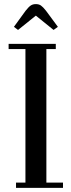

<svg xmlns="http://www.w3.org/2000/svg" viewBox="-20 -916 347 936"><path d="M22 -676.8V-702.1H252V-676.8H206.1V-25.9H287.1V0H58.1V-25.9H104V-676.8ZM47.9 -785.2 105 -863.8Q119.6 -882.3 129.9 -889.2Q140.1 -896 154.8 -896Q169.4 -896 179.4 -889.2Q189.5 -882.3 204.1 -863.8L262.2 -785.2L241.2 -770L154.8 -839.8L67.9 -770Z"/></svg>

Font: Dehuti Alt
Style: Bold
Weight: 700
Version: Version 1.2